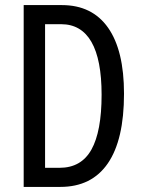

<svg xmlns="http://www.w3.org/2000/svg" viewBox="-20 -734 556 754"><path d="M217 0H73V-714H223Q342 -714 404.5 -625Q467 -536 467 -366Q467 -185 403.5 -92.5Q340 0 217 0ZM220 -639H157V-75H214Q299 -75 339 -146.5Q379 -218 379 -362Q379 -500 339 -569.5Q299 -639 220 -639Z"/></svg>

Font: Noto Sans UI Cond
Style: Regular
Weight: 400
Width: 3
Designer: Monotype Design Team
Foundry: Monotype Imaging Inc.
Version: Version 1.001